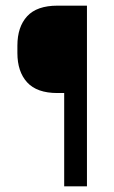

<svg xmlns="http://www.w3.org/2000/svg" viewBox="-20 -659 403 679"><path d="M183 -330Q110.5 -330 76 -367.8Q41.5 -405.5 41.5 -471.5V-497.5Q41.5 -564 76 -601.5Q110.5 -639 183 -639H227.5L228 -330ZM287.5 0H207V-639H287.5Z"/></svg>

Font: Anek Latin
Style: Regular
Weight: 400
Designer: Yesha Goshar
Foundry: Ek Type
Version: Version 1.003